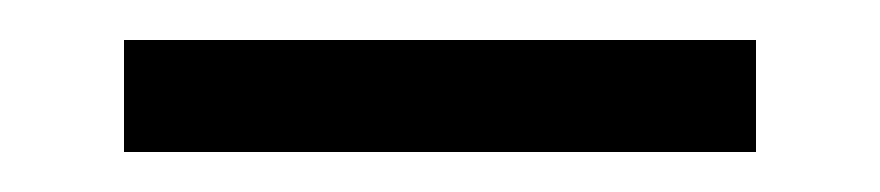

<svg xmlns="http://www.w3.org/2000/svg" viewBox="-20 -342 440 96"><path d="M42 -266V-322H358V-266Z"/></svg>

Font: Stick No Bills ExtraLight Light
Style: Regular
Weight: 300
Version: Version 2.000